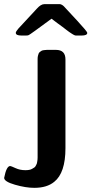

<svg xmlns="http://www.w3.org/2000/svg" viewBox="-89 -698 440 924"><path d="M-13 -540Q-13 -546 -0.5 -560.5Q12 -575 89 -657Q108 -678 124 -678H192Q196 -678 199 -678Q202 -678 205 -676.5Q208 -675 209.5 -674.5Q211 -674 214.5 -671Q218 -668 219 -667Q220 -666 224.5 -661Q229 -656 231 -654Q252 -631 283 -598Q331 -546 331 -540Q331 -527 304 -527H282Q279 -527 277 -527Q275 -527 272.5 -527.5Q270 -528 267.5 -529.5Q265 -531 262 -532.5Q259 -534 254 -537.5Q249 -541 243.5 -544.5Q238 -548 229.5 -555Q221 -562 212 -568.5Q203 -575 188 -586Q173 -597 159 -608Q55 -531 49 -529Q45 -527 36 -527H14Q-13 -527 -13 -540ZM-69 158Q-58 101 -40 101Q-36 101 -14.5 111Q7 121 33 121Q43 121 51.5 119.5Q60 118 65.5 114.5Q71 111 75.5 108.5Q80 106 83 100Q86 94 87.5 91Q89 88 90 80.5Q91 73 91.5 70.5Q92 68 92 60V52V-414Q92 -422 93.5 -429Q95 -436 97 -440.5Q99 -445 103 -448Q107 -451 110 -453Q113 -455 118 -456Q123 -457 125 -457Q127 -457 131.5 -457.5Q136 -458 137 -458H180Q226 -458 226 -412V15Q226 134 172 177Q137 206 76 206Q35 206 -17 191Q-69 176 -69 158Z"/></svg>

Font: CMU Sans Serif
Style: Bold
Weight: 700
Version: Version 0.7.0